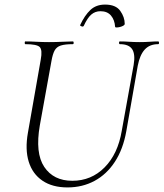

<svg xmlns="http://www.w3.org/2000/svg" viewBox="-20 -806 715 839"><path d="M564 -522Q572 -569 557.5 -591Q543 -613 504 -613Q500 -613 500 -619Q500 -625 504 -625Q524 -625 545 -623.5Q566 -622 591 -622Q613 -622 634 -623.5Q655 -625 671 -625Q675 -625 675 -619Q675 -613 671 -613Q634 -613 612.5 -589.5Q591 -566 582 -519L532 -233Q518 -154 482 -99Q446 -44 393 -15.5Q340 13 275 13Q209 13 165.5 -16.5Q122 -46 105.5 -99.5Q89 -153 102 -226L158 -545Q166 -588 153.5 -600.5Q141 -613 91 -613Q88 -613 88 -619Q88 -625 91 -625Q113 -625 139.5 -623.5Q166 -622 194 -622Q226 -622 252.5 -623.5Q279 -625 298 -625Q302 -625 302 -619Q302 -613 298 -613Q264 -613 245.5 -607Q227 -601 218.5 -585Q210 -569 205 -540L154 -258Q133 -137 173.5 -76.5Q214 -16 296 -16Q379 -16 437 -74.5Q495 -133 512 -234ZM483 -689Q481 -719 465 -738Q449 -757 419 -757Q396 -757 379 -742.5Q362 -728 346 -693Q343 -688 336 -691Q329 -694 330 -696Q350 -739 375 -762.5Q400 -786 439 -786Q486 -786 505.5 -758.5Q525 -731 525 -702Q525 -697 518.5 -693.5Q512 -690 504 -688Q496 -686 489.5 -686Q483 -686 483 -689Z"/></svg>

Font: Cormorant Light Light
Style: Italic
Weight: 300
Italic angle: -10°
Version: Version 4.000